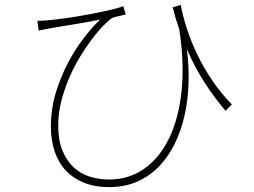

<svg xmlns="http://www.w3.org/2000/svg" viewBox="-20 -732 1040 785"><path d="M902 -279 928 -305Q882 -352 846.5 -405Q811 -458 785.5 -511.5Q760 -565 743.5 -616.5Q727 -668 719 -712L686 -702Q698 -654 713 -612Q734 -475 722.5 -362Q711 -249 672 -168Q633 -87 570 -42.5Q507 2 426 2Q386 2 348 -9.5Q310 -21 281.5 -47.5Q253 -74 235.5 -116Q218 -158 218 -219Q218 -269 230.5 -318Q243 -367 262.5 -412.5Q282 -458 306.5 -498.5Q331 -539 355.5 -571.5Q380 -604 402 -626.5Q424 -649 439 -659Q449 -663 467 -666.5Q485 -670 494 -673L484 -707Q465 -699 425 -690Q385 -681 339.5 -672.5Q294 -664 251 -658Q208 -652 183 -650Q169 -648 155.5 -647.5Q142 -647 133 -647L138 -607Q152 -610 165.5 -612.5Q179 -615 190 -617Q206 -620 230.5 -624Q255 -628 282.5 -632.5Q310 -637 338 -642Q366 -647 389 -652Q358 -622 323 -577Q288 -532 258 -475Q228 -418 208 -352Q188 -286 188 -214Q188 -159 203.5 -113Q219 -67 249 -35Q279 -3 323.5 15Q368 33 425 33Q490 33 541 10.5Q592 -12 630.5 -52Q669 -92 695 -145.5Q721 -199 735 -262Q749 -325 751 -393.5Q753 -462 744 -531Q777 -456 815.5 -396Q854 -336 902 -279Z"/></svg>

Font: Spoqa Han Sans Neo Thin
Style: Regular
Weight: 100
Designer: [Spoqa Han Sans Neo] Dong-huui Kim  Younghwa Kang  Yujin Lee  [Noto Sans] Ryoko NISHIZUKA  (kana & ideographs); Paul D. 
Foundry: Spoqa (http://www.spoqa-han-sans.com)
Version: Version 1.100;hotconv 1.0.109;makeotfexe 2.5.65596